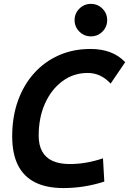

<svg xmlns="http://www.w3.org/2000/svg" viewBox="-20 -954 662 984"><path d="M305.2 9.8Q217.6 9.8 159.3 -19.8Q101 -49.3 71.7 -108.2Q42.5 -167 42.5 -255.4Q42.5 -354.5 71.6 -436.5Q100.8 -518.6 154.2 -578.1Q207.5 -637.7 281.1 -670.4Q354.6 -703.1 443.4 -703.1Q558.1 -703.1 621.6 -635.3L546.9 -525.4Q497.2 -580.1 429.2 -580.1Q357.2 -580.1 300.4 -538.3Q243.5 -496.5 210.9 -424.1Q178.2 -351.6 178.2 -258.8Q178.2 -210.3 196.2 -177.9Q214.1 -145.5 249.5 -129.4Q285 -113.3 337.9 -113.3Q421.4 -113.3 507.8 -142.6L514.6 -23.4Q411.6 9.8 305.2 9.8ZM445.8 -767.6Q411.5 -767.6 386.9 -792Q362.3 -816.4 362.3 -850.7Q362.3 -885.5 386.9 -909.8Q411.4 -934.1 445.6 -934.1Q480.5 -934.1 504.9 -909.8Q529.3 -885.5 529.3 -850.7Q529.3 -816.4 505 -792Q480.7 -767.6 445.8 -767.6Z"/></svg>

Font: Cascadia Code PL
Style: Italic
Weight: 400
Italic angle: -10°
Monospace: yes
Designer: Aaron Bell
Foundry: Saja Typeworks
Version: Version 2404.023